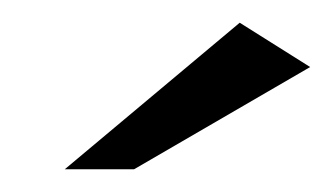

<svg xmlns="http://www.w3.org/2000/svg" viewBox="-20 -609 293 169"><path d="M37 -460 191 -589 253 -550 98 -460Z"/></svg>

Font: Genos Thin
Style: Bold Italic
Weight: 700
Italic angle: -8°
Version: Version 1.010